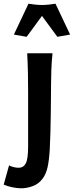

<svg xmlns="http://www.w3.org/2000/svg" viewBox="-89 -788 399 1038"><path d="M65 -768Q76 -766 98 -763.5Q120 -761 138 -761Q156 -761 178 -763.5Q200 -766 211 -768L290 -601L221 -589L138 -702L55 -589L-14 -601ZM63 -294Q63 -348 62 -395.5Q61 -443 58 -500H195Q190 -454 188.5 -408.5Q187 -363 187 -331Q187 -308 186.5 -265Q186 -222 185.5 -172Q185 -122 183.5 -70.5Q182 -19 180 20Q176 84 167.5 119Q159 154 142 177Q120 207 87.5 218.5Q55 230 26 230Q3 230 -24.5 224Q-52 218 -69 210L-40 106Q-30 112 -15 115.5Q0 119 12 119Q38 119 50.5 95Q63 71 63 4Z"/></svg>

Font: CantoraOne
Style: Regular
Weight: 400
Designer: Pablo Impallari, Rodrigo Fuenzalida
Foundry: Pablo Impallari
Version: Version 1.001; ttfautohint (v0.8) -G 200 -r 50